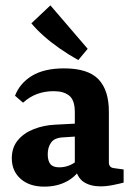

<svg xmlns="http://www.w3.org/2000/svg" viewBox="-20 -688 495 716"><path d="M145 8Q90 8 57 -21Q24 -50 24 -98Q24 -138 46.5 -165Q69 -192 106 -206.5Q143 -221 185 -223L280 -228V-180L219 -176Q184 -175 171 -157Q158 -139 158 -113Q158 -88 168 -76Q178 -64 201 -64Q224 -64 244 -73.5Q264 -83 277 -99L287 -71Q268 -33 231 -12.5Q194 8 145 8ZM36 -331Q54 -378 99.5 -405.5Q145 -433 219 -433Q308 -433 347 -392.5Q386 -352 386 -272V-83Q386 -63 405 -61L441 -56V-7Q426 -3 401.5 2Q377 7 355 7Q317 7 292 -9.5Q267 -26 259 -69V-270Q259 -314 238.5 -331Q218 -348 180 -348Q147 -348 118.5 -337.5Q90 -327 66 -305ZM307 -506 272 -464Q236 -484 203 -507Q170 -530 143 -554Q116 -578 97 -601L168 -668Z"/></svg>

Font: Rasa
Style: Bold
Weight: 700
Designer: Anna Giedrys (Yrsa+Rasa design), David Brezina (Yrsa art-direction, Rasa art-direction, design)
Foundry: Rosetta Type Foundry
Version: Version 2.004